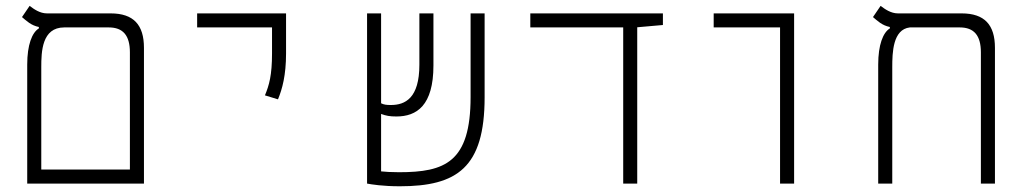

<svg xmlns="http://www.w3.org/2000/svg" viewBox="-20 -632 3556 661"><path d="M73.7 0H475.6V-467.3C475.6 -546.4 439.9 -585.9 360.8 -585.9H141.6C117.2 -585.9 96.7 -600.6 82 -611.8L55.7 -573.2C70.8 -560.5 86.9 -544.4 113.8 -539.1V-534.2C90.3 -520 73.7 -477.5 73.7 -409.7ZM201.2 -537.6H354.5C403.3 -537.6 427.2 -510.3 427.2 -451.7V-48.3H122.1V-400.4C122.1 -453.6 124 -537.6 201.2 -537.6Z M937 -290C951.7 -325.2 964.8 -373 964.8 -448.2V-585.9H658.7V-537.6H916.5V-448.2C916.5 -373 906.7 -338.9 892.1 -303.7Z M1356.4 9.3C1553.7 9.3 1648.4 -55.2 1648.4 -296.9V-585.9H1600.1V-297.9C1600.1 -73.2 1511.7 -39.1 1353.5 -39.1C1326.2 -39.1 1306.2 -40.5 1292 -42V-239.7C1309.6 -233.4 1321.3 -231 1344.7 -231C1414.6 -231 1472.2 -268.6 1472.2 -406.7V-585.9H1423.8V-409.2C1423.8 -293.5 1374.5 -270.5 1325.7 -270.5C1310.5 -270.5 1302.2 -271.5 1292 -276.4V-585.9H1243.7V0C1258.8 2.9 1298.8 9.3 1356.4 9.3Z M2125.5 0H2173.8V-538.1L2262.2 -545.9V-585.9H1805.7V-537.6H2125.5Z M2665.5 0H2713.9V-585.9H2437V-537.6H2665.5Z M3405.3 -467.3C3405.3 -546.4 3369.6 -585.9 3290.5 -585.9H3071.3C3046.9 -585.9 3026.4 -600.6 3011.7 -611.8L2985.4 -573.2C3000.5 -560.5 3016.6 -544.4 3043.5 -539.1V-534.2C3020 -520 3003.4 -477.5 3003.4 -409.7V0H3051.8V-400.4C3051.8 -451.2 3053.7 -530.8 3112.3 -537.6H3284.2C3333 -537.6 3356.9 -510.3 3356.9 -451.7V0H3405.3Z"/></svg>

Font: Cascadia Code PL ExtraLight
Style: Regular
Weight: 200
Monospace: yes
Designer: Aaron Bell
Foundry: Saja Typeworks
Version: Version 2404.023